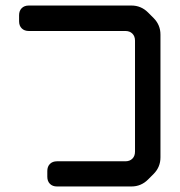

<svg xmlns="http://www.w3.org/2000/svg" viewBox="-20 -569 649 694"><path d="M151 70Q151 86 160.5 95.5Q170 105 186 105H455Q490 105 515 80L535 60Q560 35 560 0V-444Q560 -479 535 -504L515 -524Q490 -549 455 -549H84Q68 -549 58.5 -539.5Q49 -530 49 -514V-492Q49 -476 58.5 -466.5Q68 -457 84 -457H433Q449 -457 458.5 -447.5Q468 -438 468 -422V-21Q468 -5 458.5 4.5Q449 14 433 14H186Q170 14 160.5 23.5Q151 33 151 49Z"/></svg>

Font: WDXL Lubrifont JP N
Style: Regular
Weight: 400
Designer: [WDXL Lubrifont] Copyright 2020-2022 (c) NightFurySL2001, Skr-ZERO; [ZCOOL QingKe HuangYou] Copyright 2018-2022 (c) The 
Version: Version 2.001;hotconv 1.1.1;makeotfexe 2.6.0